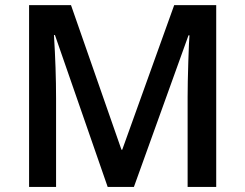

<svg xmlns="http://www.w3.org/2000/svg" viewBox="-20 -734 963 754"><path d="M402.8 0 195.8 -596.2H191.9Q200.2 -463.4 200.2 -347.2V0H94.2V-713.9H258.8L457 -146H460L664.1 -713.9H829.1V0H716.8V-353Q716.8 -406.2 719.5 -491.7Q722.2 -577.1 724.1 -595.2H720.2L505.9 0Z"/></svg>

Font: f42132580099584   
Style: Regular
Weight: 600
Foundry: Ascender Corporation
Version: Version 1.10